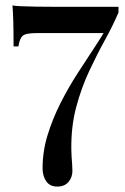

<svg xmlns="http://www.w3.org/2000/svg" viewBox="-20 -540 462 708"><path d="M26 -520Q35 -518 59 -517Q83 -516 114 -515.5Q145 -515 175 -515H417V-494Q396 -445 366.5 -391.5Q337 -338 308.5 -277Q280 -216 261 -145Q242 -74 243 10Q243 23 244 37.5Q245 52 246 65.5Q247 79 247 90Q247 114 232.5 131Q218 148 191 148Q164 148 150.5 128.5Q137 109 137 81Q137 18 155.5 -42Q174 -102 203 -159.5Q232 -217 267 -271Q302 -325 335.5 -376Q369 -427 395 -476L368 -418H115Q74 -418 63 -407.5Q52 -397 48 -369H30Q30 -427 29 -461Q28 -495 26 -520Z"/></svg>

Font: Playfair Display Medium
Style: Regular
Weight: 500
Designer: Claus Eggers Sørensen
Foundry: Claus Eggers Sørensen
Version: Version 1.203